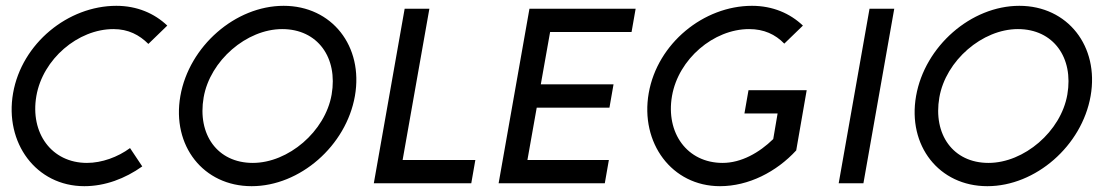

<svg xmlns="http://www.w3.org/2000/svg" viewBox="-20 -630 3794 660"><path d="M427 -121C385 -90 330 -70 279 -70C157 -70 83 -173 105 -300C127 -427 248 -530 370 -530C421 -530 459 -510 490 -479L555 -542C511 -584 451 -610 380 -610C214 -610 55 -481 25 -310C-5 -139 104 10 270 10C341 10 410 -16 469 -58L427 -121Z M680 -295C702 -422 828 -530 950 -530C1072 -530 1142 -432 1120 -305C1098 -178 971 -70 849 -70C727 -70 658 -168 680 -295ZM600 -300C570 -129 679 10 845 10C1011 10 1170 -129 1200 -300C1230 -471 1121 -610 955 -610C789 -610 630 -471 600 -300Z M1265 0H1600L1614 -80H1364L1456 -600H1371Z M1694 0H2059L2073 -80H1793L1825 -260H2075L2089 -340H1839L1871 -520H2151L2165 -600H1800Z M2638 -152C2590 -105 2528 -70 2464 -70C2342 -70 2268 -173 2290 -300C2312 -427 2433 -530 2555 -530C2606 -530 2645 -512 2676 -480L2740 -542C2696 -584 2636 -610 2565 -610C2399 -610 2240 -481 2210 -310C2180 -139 2289 10 2455 10C2553 10 2649 -39 2717 -113L2753 -320H2553L2539 -240H2653L2638 -152Z M2863 0H2948L3054 -600H2969Z M3209 -295C3231 -422 3357 -530 3479 -530C3601 -530 3671 -432 3649 -305C3627 -178 3500 -70 3378 -70C3256 -70 3187 -168 3209 -295ZM3129 -300C3099 -129 3208 10 3374 10C3540 10 3699 -129 3729 -300C3759 -471 3650 -610 3484 -610C3318 -610 3159 -471 3129 -300Z"/></svg>

Font: Gauge
Style: Italic
Weight: 400
Italic angle: -80°
Designer: Daniel Pimley
Foundry: Daniel Pimley
Version: Version 1.000;PS 001.001;hotconv 1.0.56